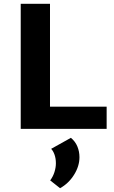

<svg xmlns="http://www.w3.org/2000/svg" viewBox="-20 -678 602 1010"><path d="M89 0V-658H243V0ZM137 0V-117H541V0ZM296 312 244 271Q259 251 266.5 227Q274 203 274 181Q274 156 267 136Q260 116 249 105L353 47Q376 66 387 92.5Q398 119 398 149Q398 196 369.5 241.5Q341 287 296 312Z"/></svg>

Font: Ysabeau SC ExtraBold
Style: Regular
Weight: 800
Designer: Christian Thalmann (Catharsis Fonts)
Version: Version 2.001;gftools[0.9.30]; featfreeze: smcp